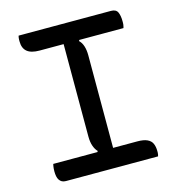

<svg xmlns="http://www.w3.org/2000/svg" viewBox="-105 -790 810 880"><g transform="rotate(-15 300.0 -350.0)"><path d="M348 -65H263L276 -96Q265 -107 258.5 -126Q252 -145 252 -170Q252 -226 252 -283.5Q252 -341 252 -399.5Q252 -458 252 -516.5Q252 -575 252 -635H337L324 -604Q336 -593 342 -574Q348 -555 348 -530Q348 -474 348 -416.5Q348 -359 348 -300.5Q348 -242 348 -183Q348 -124 348 -65ZM537 0H100Q89 0 81.5 -4Q74 -8 69 -15.5Q64 -23 62 -33.5Q60 -44 60 -56Q60 -63 60.5 -69.5Q61 -76 62 -81.5Q63 -87 64 -91H463Q493 -91 510 -83Q527 -75 533.5 -60Q540 -45 540 -25Q540 -21 540 -16.5Q540 -12 539 -8Q538 -4 537 0ZM63 -700H501Q525 -700 532.5 -683.5Q540 -667 540 -641Q540 -637 540 -633Q540 -629 539.5 -625Q539 -621 538 -617Q537 -613 536 -609H138Q98 -609 79 -625Q60 -641 60 -673Q60 -677 60 -681Q60 -685 60.5 -688.5Q61 -692 61.5 -695Q62 -698 63 -700Z"/></g></svg>

Font: Recursive Monospace Casual
Style: Regular
Weight: 400
Version: Version 1.047